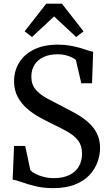

<svg xmlns="http://www.w3.org/2000/svg" viewBox="-20 -988 583 1017"><path d="M262 8.5Q208.5 8.5 165.5 -2.2Q122.5 -13 92.2 -24Q62 -35 47 -36.5L54.5 -215H113.5L141 -86Q150.5 -76 169.2 -66.5Q188 -57 212.8 -50.8Q237.5 -44.5 265.5 -44.5Q313.5 -44.5 347 -60.8Q380.5 -77 397.5 -106Q414.5 -135 414.5 -174Q414.5 -215 395.5 -241.2Q376.5 -267.5 340 -288.8Q303.5 -310 251.5 -334.5Q223.5 -348 189.8 -366.5Q156 -385 125.2 -411.2Q94.5 -437.5 74.5 -473.5Q54.5 -509.5 54.5 -557.5Q54.5 -612.5 81.5 -656.5Q108.5 -700.5 160.5 -726Q212.5 -751.5 288 -751.5Q322.5 -751.5 351.8 -746.2Q381 -741 404.8 -734Q428.5 -727 446 -721Q463.5 -715 473.5 -713.5L467.5 -547H410.5L382 -670Q376 -676 362.5 -683Q349 -690 329.8 -695.2Q310.5 -700.5 286.5 -700.5Q242.5 -700.5 211 -686Q179.5 -671.5 162.8 -644.8Q146 -618 146 -582Q146 -540.5 168.8 -513.8Q191.5 -487 230.5 -466Q269.5 -445 318.5 -420Q350.5 -404 384 -385Q417.5 -366 446 -341.5Q474.5 -317 492.2 -283.5Q510 -250 510 -204Q510 -166.5 496.2 -128.8Q482.5 -91 453.2 -60Q424 -29 376.5 -10.2Q329 8.5 262 8.5ZM149.5 -792 110.5 -822 225 -968.5H308L422.5 -822L383.5 -792L266.5 -901Z"/></svg>

Font: Merriweather 24pt SemiCondensed
Style: Regular
Weight: 400
Width: 4
Designer: Eben Sorkin
Foundry: Eben Sorkin
Version: Version 2.100